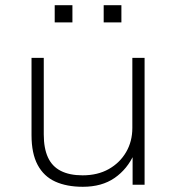

<svg xmlns="http://www.w3.org/2000/svg" viewBox="-20 -709 677 737"><path d="M298 8Q236 8 192 -12Q148 -32 124.5 -76Q101 -120 101 -190V-487H148V-193Q148 -140 164 -105Q180 -70 213.5 -53Q247 -36 297 -36Q355 -36 397.5 -60Q440 -84 464 -125Q488 -166 488 -218V-487H535V0H489V-118H495Q469 -60 420 -26Q371 8 298 8ZM378 -623V-689H446V-623ZM190 -623V-689H258V-623Z"/></svg>

Font: Nunito Sans 10pt SemiExpanded ExtraLight
Style: Regular
Weight: 250
Width: 6
Designer: Vernon Adams
Foundry: Vernon Adams
Version: Version 3.101;gftools[0.9.27]